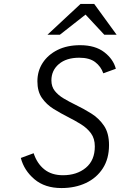

<svg xmlns="http://www.w3.org/2000/svg" viewBox="-20 -941 612 973"><path d="M291.5 12Q207.5 12 154.8 -32.5Q102 -77 85.5 -140.5L150.5 -164.5Q167.5 -112.5 204.5 -82.8Q241.5 -53 299 -53Q369.5 -53 415 -90.8Q460.5 -128.5 460.5 -199Q460.5 -239 441 -265.5Q421.5 -292 390.5 -311.2Q359.5 -330.5 324.5 -348Q287 -367 251.2 -389.2Q215.5 -411.5 192.5 -444.5Q169.5 -477.5 169.5 -529Q169.5 -581 196.2 -622.2Q223 -663.5 271.5 -687.8Q320 -712 386 -712Q462.5 -712 508.5 -676.5Q554.5 -641 567 -592.5L503.5 -569.5Q491.5 -604 462.5 -626.2Q433.5 -648.5 381.5 -648.5Q316 -648.5 278.2 -616.2Q240.5 -584 240.5 -533.5Q240.5 -502 257.8 -480.2Q275 -458.5 302.8 -442Q330.5 -425.5 362.5 -410Q403 -390.5 442 -366.2Q481 -342 506.8 -304.2Q532.5 -266.5 532.5 -206Q532.5 -136.5 501 -87.8Q469.5 -39 415 -13.5Q360.5 12 291.5 12ZM220.5 -765 388 -921H457.5L571 -765H508.5L413.5 -867L283.5 -765Z"/></svg>

Font: Overpass Light
Style: Italic
Weight: 300
Italic angle: -10°
Designer: Delve Withrington, Dave Bailey, Thomas Jockin
Foundry: Delve Fonts LLC
Version: Version 4.000; ttfautohint (v1.8.3)